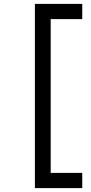

<svg xmlns="http://www.w3.org/2000/svg" viewBox="-20 -808 465 985"><path d="M159 -788H240V157H159ZM197 -788H402V-710H197ZM197 79H402V157H197Z"/></svg>

Font: 42dot Sans Medium
Style: Regular
Weight: 500
Designer: 42dot
Version: Version 1.000